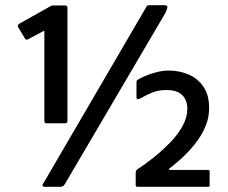

<svg xmlns="http://www.w3.org/2000/svg" viewBox="-20 -720 880 740"><path d="M153 0Q145 0 144 -4.5Q143 -9 148 -15L542 -690Q545 -697 547.5 -698.5Q550 -700 558 -700H612Q622 -700 624.5 -695.5Q627 -691 618 -671L232 -14Q229 -8 224.5 -4Q220 0 212 0ZM159 -245Q151 -245 151 -253V-597Q151 -603 147 -600L89 -569Q80 -564 76 -572L50 -615Q46 -623 55 -629L171 -694Q175 -697 178 -698Q181 -699 186 -699H231Q240 -699 240 -690V-253Q240 -245 231 -245ZM513 0Q506 0 504.5 -1.5Q503 -3 503 -8V-54Q503 -63 509 -67Q540 -87 573.5 -114Q607 -141 636.5 -171.5Q666 -202 684 -235Q702 -268 702 -301Q702 -322 693.5 -338.5Q685 -355 667.5 -364Q650 -373 622 -373Q592 -373 570 -364.5Q548 -356 533.5 -347.5Q519 -339 513 -338Q506 -337 506 -344V-401Q506 -407 507.5 -409.5Q509 -412 515 -415Q527 -422 545.5 -429.5Q564 -437 586 -442.5Q608 -448 632 -448Q671 -448 706.5 -433Q742 -418 764 -386Q786 -354 786 -304Q786 -270 774.5 -239.5Q763 -209 742 -179.5Q721 -150 693 -122.5Q665 -95 632 -70Q631 -68 631.5 -66.5Q632 -65 635 -65H782Q788 -65 788 -59V-9Q788 -2 787 -1Q786 0 778 0Z"/></svg>

Font: Glory
Style: Bold
Weight: 700
Designer: Robert Leuschke
Foundry: Robert Leuschke
Version: Version 1.011